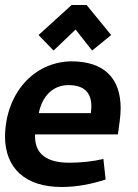

<svg xmlns="http://www.w3.org/2000/svg" viewBox="-21 -737 551 767"><path d="M133 -597 193 -535 281 -619 347 -535 423 -597 325 -717H265ZM344 -312C344 -304 343 -295 342 -285H134C147 -353 191 -397 252 -397C312 -397 344 -370 344 -312ZM-1 -193C-1 -65 80 10 225 10C285 10 343 -1 401 -20L392 -102C350 -92 304 -87 255 -87C166 -87 119 -122 119 -192V-200H450C454 -232 461 -270 461 -304C461 -425 395 -492 263 -492C112 -489 2 -363 -1 -193Z"/></svg>

Font: Cantarell
Style: BoldOblique
Weight: 700
Italic angle: -8°
Designer: Dave Crossland
Version: Version 0.024